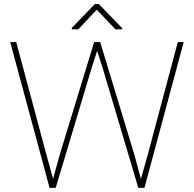

<svg xmlns="http://www.w3.org/2000/svg" viewBox="-20 -916 946 936"><path d="M271 -161.1 439 -710.9H468.3L635.3 -161.1L667 -43.9L700.2 -161.1L846.7 -710.9H875.5L684.1 0H654.3L478 -592.8L453.6 -668L429.2 -592.8L251.5 0H221.7L29.8 -710.9H59.1L206.5 -161.1L238.8 -44.4ZM461.9 -896.5 576.2 -777.8V-772.9H543L451.7 -868.7L361.3 -772.9H330.1V-779.8L442.4 -896.5Z"/></svg>

Font: Vazirmatn UI Thin
Style: Regular
Weight: 100
Designer: Saber Rastikerdar
Foundry: Saber Rastikerdar
Version: Version 33.003